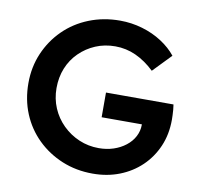

<svg xmlns="http://www.w3.org/2000/svg" viewBox="-80 -794 930 888"><g transform="rotate(10 385.5 -349.5)"><path d="M411 10Q333 10 266.5 -17.5Q200 -45 150 -94Q100 -143 73 -208.5Q46 -274 46 -351Q46 -427 74 -492Q102 -557 151.5 -606Q201 -655 268.5 -682Q336 -709 414 -709Q468 -709 519 -694Q570 -679 611.5 -652Q653 -625 680 -591L598 -506Q556 -546 510 -567Q464 -588 413 -588Q363 -588 320.5 -570Q278 -552 245.5 -520Q213 -488 195.5 -445Q178 -402 178 -351Q178 -301 196.5 -257.5Q215 -214 248.5 -181Q282 -148 325.5 -129.5Q369 -111 418 -111Q455 -111 487 -121.5Q519 -132 544 -151.5Q569 -171 582.5 -197Q596 -223 596 -252V-274L614 -254H407V-370H724Q726 -359 727 -345.5Q728 -332 728.5 -320Q729 -308 729 -299Q729 -230 704.5 -173.5Q680 -117 637 -76Q594 -35 536.5 -12.5Q479 10 411 10Z"/></g></svg>

Font: Readex Pro Medium
Style: Regular
Weight: 500
Designer: Bonnie Shaver-Troup, Thomas Jockin
Foundry: Lexend
Version: Version 1.204